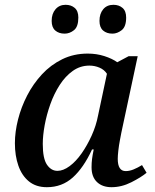

<svg xmlns="http://www.w3.org/2000/svg" viewBox="-20 -769 643 799"><path d="M175 10Q130 10 100.5 -14Q71 -38 56.5 -79.5Q42 -121 42 -173Q42 -220 55 -271.5Q68 -323 93 -371.5Q118 -420 154.5 -459.5Q191 -499 239 -522.5Q287 -546 345 -546Q382 -546 414.5 -535.5Q447 -525 468 -510L515 -535H553L485 -217Q483 -206 479 -185.5Q475 -165 472.5 -143Q470 -121 470 -108Q470 -57 503 -57Q519 -57 536 -64Q553 -71 571 -82L590 -50Q567 -31 526.5 -10.5Q486 10 444 10Q406 10 383.5 -11.5Q361 -33 361 -73Q361 -91 363 -107Q365 -123 370 -147H363Q328 -71 283 -30.5Q238 10 175 10ZM219 -58Q243 -58 269.5 -77.5Q296 -97 319.5 -130.5Q343 -164 361.5 -205Q380 -246 388 -288L425 -462Q414 -479 394 -487.5Q374 -496 352 -496Q314 -496 283 -474Q252 -452 228.5 -415.5Q205 -379 189.5 -335.5Q174 -292 166 -248.5Q158 -205 158 -170Q158 -109 175.5 -83.5Q193 -58 219 -58ZM448 -629Q424 -629 409 -642Q394 -655 394 -682Q394 -712 409.5 -730.5Q425 -749 452 -749Q475 -749 490 -736Q505 -723 505 -696Q505 -658 486.5 -643.5Q468 -629 448 -629ZM249 -629Q225 -629 210 -642Q195 -655 195 -682Q195 -712 211 -730.5Q227 -749 253 -749Q276 -749 291 -736Q306 -723 306 -696Q306 -658 288 -643.5Q270 -629 249 -629Z"/></svg>

Font: Noto Serif Medium
Style: Italic
Weight: 500
Italic angle: -12°
Designer: Monotype Design Team
Foundry: Monotype Imaging Inc.
Version: Version 2.014; ttfautohint (v1.8.4.7-5d5b)